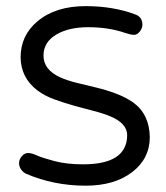

<svg xmlns="http://www.w3.org/2000/svg" viewBox="-20 -586 532 614"><path d="M246.1 -60.5Q385.7 -60.5 386.7 -153.3Q386.7 -191.4 333 -213.9Q309.6 -223.6 278.8 -231.4Q248 -239.3 216.8 -248Q185.5 -256.8 154.3 -268.1Q123 -279.3 99.6 -296.9Q46.9 -336.9 45.9 -402.3Q45.9 -472.7 99.6 -517.6Q157.2 -566.4 253.9 -566.4Q341.8 -566.4 412.1 -540Q434.6 -532.2 435.5 -507.8Q435.5 -496.1 427.2 -485.4Q418.9 -474.6 408.7 -474.6Q398.4 -474.6 380.9 -480.5Q328.1 -499 261.7 -499Q200.2 -499 160.2 -475.6Q119.1 -451.2 119.1 -408.2Q119.1 -363.3 171.9 -338.9Q196.3 -328.1 226.6 -320.8Q256.8 -313.5 289.1 -305.7Q321.3 -297.9 351.1 -286.6Q380.9 -275.4 405.3 -258.8Q458 -220.7 459 -147.5Q459 -79.1 403.3 -36.1Q346.7 7.8 253.9 7.8Q152.3 7.8 63.5 -30.3Q54.7 -34.2 47.9 -43.5Q41 -52.7 41 -64.5Q41 -76.2 49.8 -86.4Q58.6 -96.7 69.8 -96.7Q81.1 -96.7 98.1 -88.9Q115.2 -81.1 154.3 -70.8Q193.4 -60.5 246.1 -60.5Z"/></svg>

Font: NTR
Style: Regular
Weight: 400
Designer: Purushoth Kumar Guthula
Foundry: Silicon Andhra, USA.
Version: Version 1.0.5; ttfautohint (v1.2.25-373a) -l 7 -r 28 -G 50 -